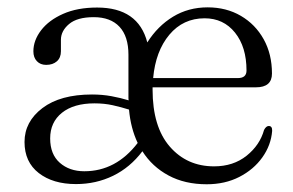

<svg xmlns="http://www.w3.org/2000/svg" viewBox="-20 -478 776 509"><path d="M701 -283Q701 -246.5 658.5 -246.5H384.5Q384.5 -243.5 384.5 -240.5Q384.5 -142 430 -89.5Q475.5 -37 547.5 -37Q598.5 -37 633.8 -65.2Q669 -93.5 680 -133.5Q685.5 -144 692.5 -144Q702 -144 701.5 -131Q698.5 -93 675.5 -60.8Q652.5 -28.5 614.5 -9Q576.5 10.5 528 10.5Q470 10.5 426.8 -12.8Q383.5 -36 357.5 -77Q325 -34 279.8 -12Q234.5 10 181.5 10Q120.5 10 82.8 -19.2Q45 -48.5 45 -101.5Q45 -155.5 92.5 -191.5Q140 -227.5 224 -227.5Q251 -227.5 275.5 -223Q300 -218.5 321 -212Q320.5 -214.5 320.5 -217.5V-333Q320.5 -381.5 296.8 -407Q273 -432.5 228.5 -432.5Q184.5 -432.5 163 -414.2Q141.5 -396 141.5 -372.5V-342Q141.5 -325 130.8 -315.5Q120 -306 102.5 -306Q87 -306 77.8 -315.8Q68.5 -325.5 68.5 -342Q68.5 -371 89 -397.8Q109.5 -424.5 147.2 -441.2Q185 -458 237.5 -458Q346.5 -458 370.5 -365.5Q398 -409 438.8 -433.8Q479.5 -458.5 530.5 -458.5Q580 -458.5 618.5 -436Q657 -413.5 679 -374Q701 -334.5 701 -283ZM522.5 -429.5Q465.5 -429.5 429 -386Q392.5 -342.5 386 -271H610.5Q633.5 -271 633.5 -291Q633.5 -353.5 603 -391.5Q572.5 -429.5 522.5 -429.5ZM113 -111Q113 -69 138.5 -46.5Q164 -24 203.5 -24Q287.5 -24 345 -99Q326.5 -138 322 -187.5Q301.5 -194 279 -199Q256.5 -204 230.5 -204Q175.5 -204 144.2 -179Q113 -154 113 -111Z"/></svg>

Font: Fraunces 72pt S050 Light
Style: Regular
Weight: 300
Version: Version 1.000; ttfautohint (v1.8.3)